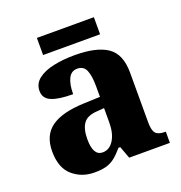

<svg xmlns="http://www.w3.org/2000/svg" viewBox="-127 -799 867 918"><g transform="rotate(-20 307.0 -339.5)"><path d="M200 10Q135 10 89 -30Q43 -70 43 -154Q43 -236 98 -275Q153 -314 265 -318L347 -321V-375Q347 -428 335 -456.5Q323 -485 290 -485Q260 -485 245.5 -456Q231 -427 231 -377Q158 -377 121.5 -392.5Q85 -408 85 -446Q85 -483 114.5 -506Q144 -529 193 -539.5Q242 -550 301 -550Q412 -550 467 -512.5Q522 -475 522 -381V-128Q522 -87 535 -72Q548 -57 582 -57H586V0H379L356 -62H347Q324 -35 304.5 -19.5Q285 -4 261 3Q237 10 200 10ZM269 -67Q304 -67 325.5 -101Q347 -135 347 -191V-264L310 -261Q260 -258 240.5 -230.5Q221 -203 221 -151Q221 -67 269 -67ZM160 -602V-689H450V-602Z"/></g></svg>

Font: Noto Serif Tamil ExtraBold
Style: Italic
Weight: 800
Italic angle: -12°
Designer: Indian Type Foundry, Tom Grace, and the Monotype Design Team
Foundry: Monotype Imaging Inc.
Version: Version 2.003; ttfautohint (v1.8.4.7-5d5b)